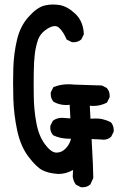

<svg xmlns="http://www.w3.org/2000/svg" viewBox="-20 -792 540 830"><path d="M295.9 -57.1Q264.2 -40 234.4 -40Q230 -40 225.6 -40.5Q188 -43.5 162.6 -56.6Q137.2 -69.8 103.3 -114.3Q69.3 -158.7 54.2 -228.5Q39.6 -297.4 37.6 -366.7Q36.6 -400.9 36.6 -433.8Q36.6 -466.8 37.6 -498Q39.6 -561 53.5 -620.1Q67.4 -679.2 103.5 -719.2Q139.6 -759.8 172.4 -768.1Q190.9 -772.5 207.5 -772.5Q224.1 -772.5 238.8 -770Q272.9 -763.7 306.6 -731.4Q340.3 -698.7 342.3 -644.5V-643.6L331.5 -621.6Q317.4 -609.4 297.9 -609.4Q294.9 -609.4 290.5 -609.9L268.1 -621.1Q254.4 -654.3 235.4 -671.9Q227.5 -679.2 216.8 -679.2Q204.1 -679.2 187.5 -669.4Q173.8 -661.1 164.6 -651.9Q150.9 -637.7 144.5 -620.6Q134.3 -590.8 130.4 -557.9Q126.5 -524.9 126 -480.5Q125.5 -458 125.5 -432.1Q125.5 -406.2 126 -376.5Q126.5 -317.9 137.2 -260.7Q147.5 -204.1 174.3 -168.5Q200.2 -133.3 222.7 -132.3Q224.1 -132.3 225.1 -132.3Q246.6 -132.3 264.2 -150.4Q280.8 -167.5 287.1 -192.4Q282.2 -192.4 277.8 -192.4Q240.2 -192.4 209.5 -207.5Q202.1 -216.3 199.7 -224.6Q197.3 -232.9 197.3 -238.5Q197.3 -244.1 197.8 -248.5L208.5 -270L210 -271Q226.6 -282.7 248.5 -282.7Q254.9 -282.7 261.2 -281.7L284.2 -280.3L281.2 -338.9Q273.9 -337.9 266.6 -337.9Q236.8 -337.9 211.4 -352.1Q199.2 -366.2 199.2 -385.7Q199.2 -388.7 199.7 -393.1L210.9 -415.5L212.9 -416Q241.7 -427.7 274.9 -427.7Q287.1 -427.7 300.3 -426.3L420.4 -422.4L441.9 -411.6L442.4 -410.6Q454.1 -397.5 454.1 -377.9Q454.1 -375 453.6 -370.6L442.4 -348.6Q415 -334 383.3 -334Q375.5 -334 368.2 -335L371.1 -278.8Q381.8 -279.8 391.4 -279.8Q400.9 -279.8 409.2 -279.1Q417.5 -278.3 426.3 -275.9Q443.4 -272 459.5 -263.2Q471.7 -249 471.7 -229.5Q471.7 -226.6 471.2 -222.2L460.4 -200.7L459.5 -200.2Q445.8 -188 427.2 -188Q421.9 -188 416.5 -189L376 -190.9Q383.3 -62 383.3 -23.4V-22.5L370.6 5.4L369.6 5.9Q356.4 17.6 336.9 17.6Q334 17.6 329.6 17.1L308.1 6.3Q296.4 -9.8 294.4 -29.3Z"/></svg>

Font: Bakudai
Style: Medium
Weight: 500
Version: Version 1.48